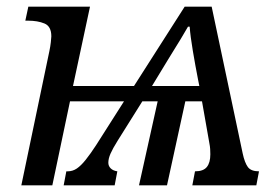

<svg xmlns="http://www.w3.org/2000/svg" viewBox="-20 -556 841 576"><path d="M128 -402Q131 -416 132.5 -429.5Q134 -443 134 -447Q134 -477 113.5 -485.5Q93 -494 64 -494H56L65 -536H250L199 -298H382L534 -536H615L708 -96Q714 -68 723.5 -55Q733 -42 757 -42L749 0H557L565 -42Q590 -42 600.5 -55Q611 -68 611 -93Q611 -101 610.5 -109Q610 -117 608 -127L586 -252H536L481 0H397L453 -252H407L333 -134Q318 -110 311.5 -95Q305 -80 305 -68Q305 -58 312 -51Q319 -44 332 -42L324 0H171L179 -42H183Q198 -42 210.5 -50.5Q223 -59 237 -76.5Q251 -94 268 -120L352 -252H190L137 0H44ZM436 -298H578L574 -318Q566 -359 558.5 -403.5Q551 -448 549 -476H544Q532 -455 522.5 -439.5Q513 -424 504 -409.5Q495 -395 484 -377Z"/></svg>

Font: Noto Serif
Style: Italic
Weight: 400
Italic angle: -12°
Designer: Monotype Design Team
Foundry: Monotype Imaging Inc.
Version: Version 2.013